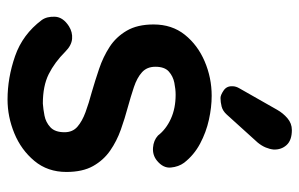

<svg xmlns="http://www.w3.org/2000/svg" viewBox="-166 -638 813 522"><g transform="rotate(90 241.0 -376.5)"><path d="M34 -83Q24 -97 25 -119Q26 -141 51 -157Q67 -167 85 -165.5Q103 -164 120 -147Q149 -118 181 -102Q213 -86 261 -86Q276 -87 294 -90.5Q312 -94 325.5 -106.5Q339 -119 339 -145Q339 -167 324 -180Q309 -193 284.5 -202Q260 -211 230 -219Q199 -228 166.5 -239Q134 -250 107 -267.5Q80 -285 63 -314Q46 -343 46 -387Q46 -437 74 -472Q102 -507 146.5 -526Q191 -545 240 -545Q271 -545 305 -537.5Q339 -530 370 -513.5Q401 -497 422 -470Q433 -455 435 -434Q437 -413 416 -396Q401 -384 381 -385.5Q361 -387 348 -399Q331 -421 302.5 -434Q274 -447 237 -447Q222 -447 204.5 -443.5Q187 -440 174 -428.5Q161 -417 161 -392Q161 -369 176 -355.5Q191 -342 216.5 -333.5Q242 -325 271 -317Q301 -309 332 -298Q363 -287 389 -269Q415 -251 431 -222.5Q447 -194 447 -150Q447 -99 417 -63Q387 -27 342 -8.5Q297 10 250 10Q191 10 132 -10.5Q73 -31 34 -83ZM246 -569Q238 -569 225.5 -577.5Q213 -586 214 -602Q214 -611 220 -621L278 -723Q287 -739 301 -751Q315 -763 333 -763Q361 -763 374 -748.5Q387 -734 386 -713Q385 -703 380.5 -692Q376 -681 367 -670L291 -586Q281 -575 269 -572Q257 -569 246 -569Z"/></g></svg>

Font: zvoove
Style: Bold
Weight: 700
Designer: Vernon Adams (Nunito) & Andrew Paglinawan (Quicksand)
Foundry: zvoove
Version: Version 3.006